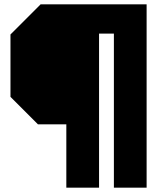

<svg xmlns="http://www.w3.org/2000/svg" viewBox="-20 -720 740 880"><path d="M652 140H502V-566H434V140H284V-150H154L28 -276V-562L166 -700H652Z"/></svg>

Font: Tektur
Style: Bold
Weight: 700
Designer: Adam Jagosz
Foundry: Adam Jagosz
Version: Version 1.005;gftools[0.9.30]